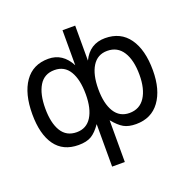

<svg xmlns="http://www.w3.org/2000/svg" viewBox="-153 -818 1154 1180"><g transform="rotate(-20 424.5 -228.0)"><path d="M464 -445Q509 -539 609 -539Q711 -539 765 -463Q819 -387 819 -253Q819 -126 764.5 -51.5Q710 23 610 23Q561 23 530 5.5Q499 -12 464 -55V218H381V-60Q350 -15 318.5 4Q287 23 234 23Q133 23 81.5 -49Q30 -121 30 -252Q30 -386 83.5 -462.5Q137 -539 238 -539Q332 -539 381 -445V-674H464ZM595 -461Q531 -461 497.5 -407Q464 -353 464 -258Q464 -163 497.5 -109Q531 -55 595 -55Q662 -55 697 -109Q732 -163 732 -255Q732 -351 697 -406Q662 -461 595 -461ZM250 -461Q183 -461 150 -406.5Q117 -352 117 -258Q117 -163 150 -109Q183 -55 250 -55Q314 -55 347.5 -108.5Q381 -162 381 -255Q381 -352 348 -406.5Q315 -461 250 -461Z"/></g></svg>

Font: ColatingCofangSans
Style: Regular
Weight: 400
Foundry: GNU
Version: Version 412.227;June 27, 2022;FontCreator 11.0.0.2412 32-bit